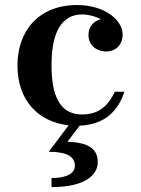

<svg xmlns="http://www.w3.org/2000/svg" viewBox="-20 -490 562 764"><path d="M278 169.5C278 200.5 244 218.5 185 218.5V254.5C321 254.5 369 205 369 155C369 99.5 328.5 77 248.5 74L297 10C396.5 6 450 -48 475 -125H437C412 -74 378.5 -34.5 306 -34.5C214.5 -34.5 185 -115.5 185 -230C185 -324 205 -432.5 307.5 -432.5C331.5 -432.5 358.5 -425.5 381.5 -413.5C353.5 -406.5 332 -385 332 -351.5C332 -305 370.5 -285 401.5 -285C438.5 -285 468 -310 468 -352.5C468 -410 396.5 -470 287 -470C133.5 -470 49.5 -366.5 49.5 -230C49.5 -86.5 135.5 -4.5 253 8.5L174 114C231.5 114 278 126 278 169.5Z"/></svg>

Font: Bodoni* 06pt Medium
Style: Regular
Weight: 500
Version: Version 2.3